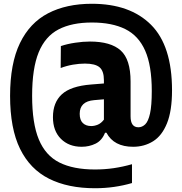

<svg xmlns="http://www.w3.org/2000/svg" viewBox="-20 -769 966 1019"><path d="M484 230Q341 230 240.2 179.5Q139.5 129 86.5 21Q33.5 -87 33.5 -260Q33.5 -432 85.8 -540Q138 -648 235.2 -698.5Q332.5 -749 467.5 -749Q670 -749 781.5 -637.5Q893 -526 893 -290Q893 -180.5 866.2 -114.5Q839.5 -48.5 792.5 -19.2Q745.5 10 686.5 10Q584.5 10 545 -64.5H537.5Q521 -23 487 -6.5Q453 10 413.5 10Q345.5 10 303.2 -32.2Q261 -74.5 261 -147Q261 -225 308.2 -268.5Q355.5 -312 463 -320.5L531.5 -326V-343Q531.5 -392.5 508.2 -412Q485 -431.5 430.5 -431.5Q401 -431.5 367.2 -425.8Q333.5 -420 302 -408L303 -524.5Q337 -536 378.8 -542.2Q420.5 -548.5 457.5 -548.5Q568 -548.5 620.5 -501.2Q673 -454 673 -336.5V-151.5Q673 -93.5 714.5 -93.5Q734.5 -93.5 750.8 -109.2Q767 -125 776.2 -166.5Q785.5 -208 785.5 -286Q785.5 -420.5 750.5 -500Q715.5 -579.5 645 -614.5Q574.5 -649.5 467.5 -649.5Q361 -649.5 290.5 -612.8Q220 -576 185.2 -491Q150.5 -406 150.5 -260.5Q150.5 -114.5 186 -29Q221.5 56.5 295.2 93.5Q369 130.5 484 130.5Q535 130.5 583.2 123.5Q631.5 116.5 680.5 102.5V202.5Q634.5 216 585.2 223Q536 230 484 230ZM403 -165Q403 -132 419.5 -116Q436 -100 464 -100Q481 -100 498.8 -107.2Q516.5 -114.5 531.5 -134V-242L479.5 -237.5Q403 -231 403 -165Z"/></svg>

Font: Encode Sans Cnd
Style: Bold
Weight: 700
Width: 3
Designer: Multiple Designers
Foundry: Impallari Type
Version: Version 3.002; ttfautohint (v1.8.3) -l 8 -r 50 -G 200 -x 14 